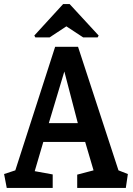

<svg xmlns="http://www.w3.org/2000/svg" viewBox="-24 -920 649 940"><path d="M9 0 -4 -68 51 -86 246 -691H358L556 -86L602 -68L592 0H354V-65L434 -86L393 -225H188L146 -82L234 -66V0ZM215 -317H357L291 -570ZM149 -737 144 -746 285 -900H317L459 -746L454 -737H383L301 -791L219 -737Z"/></svg>

Font: Kreon Medium
Style: Regular
Weight: 500
Version: Version 2.002